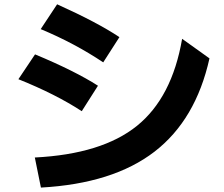

<svg xmlns="http://www.w3.org/2000/svg" viewBox="-20 -808 1040 891"><path d="M65.4 -440.4 142.6 -555.7Q328.1 -478.5 434.6 -410.2L359.4 -292Q238.3 -371.1 65.4 -440.4ZM141.6 -77.1Q453.1 -92.8 615.7 -224.1Q778.3 -355.5 825.2 -627.9L952.1 -537.1Q888.7 -252 696.8 -104Q504.9 43.9 169.9 62.5ZM168.9 -672.9 245.1 -788.1Q431.6 -704.1 534.2 -635.7L459 -518.6Q326.2 -607.4 168.9 -672.9Z"/></svg>

Font: GenEi M Gothic v2 Bold
Style: Regular
Weight: 700
Version: Version 2.0